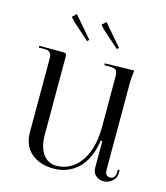

<svg xmlns="http://www.w3.org/2000/svg" viewBox="-103 -746 720 832"><g transform="rotate(15 257.0 -329.5)"><path d="M17 0ZM139 -666 220 -572 212 -564 135 -633 121 -649ZM272 -666 353 -572 346 -564 268 -633 254 -649ZM75 -119V-453Q75 -466.5 67.6 -474.8Q60.2 -483 48 -483H17V-491H125Q133.2 -491 136.6 -487.6Q140 -484.2 140 -476V-127Q140 -70 162.5 -39Q185 -8 222 -8Q266.5 -8 300.4 -34.5Q334.2 -61 352.6 -109.2Q371 -157.5 371 -221V-439Q371 -449.8 370.5 -456.2Q370 -462.8 368.1 -468.1Q366.2 -473.5 363.6 -476.1Q361 -478.8 355.4 -480.5Q349.8 -482.2 343.4 -482.6Q337 -483 326 -483H311V-491L442 -494V-488Q438 -458 438 -443V-47Q438 -32.2 444.5 -25.6Q451 -19 461 -19Q471.2 -19 478.1 -26.6Q485 -34.2 485 -48V-61H493V-48Q493 -24.8 475.9 -10.4Q458.8 4 437 4Q416.8 4 402.4 -8.8Q388 -21.5 388 -45V-163H381Q374.5 -119.2 358.6 -86Q342.8 -52.8 320.4 -32.8Q298 -12.8 271.5 -2.9Q245 7 215 7Q151.8 7 113.4 -26Q75 -59 75 -119Z"/></g></svg>

Font: FogtwoNo5
Style: Regular
Weight: 400
Designer: gluk (gluksza@wp.pl)
Foundry: gluk (gluksza@wp.pl)
Version: Version 0.87